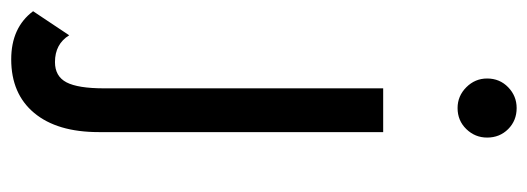

<svg xmlns="http://www.w3.org/2000/svg" viewBox="-388 -418 964 351"><g transform="rotate(90 94.5 -242.0)"><path d="M62 -650Q62 -673 78 -688.5Q94 -704 116 -704Q139 -704 154.5 -688.5Q170 -673 170 -650Q170 -628 154.5 -612Q139 -596 116 -596Q94 -596 78 -612Q62 -628 62 -650ZM-17 114Q-1 140 32 140Q58 140 69 119Q80 98 80 50V-460H160V60Q160 136 125 178Q90 220 27 220Q-31 220 -61 180Z"/></g></svg>

Font: Jost*
Style: Regular
Weight: 400
Version: Version 3.7